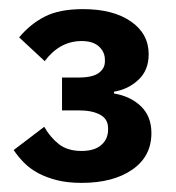

<svg xmlns="http://www.w3.org/2000/svg" viewBox="-20 -724 385 421"><path d="M152 -554Q183 -554 196.5 -564Q210 -574 210 -589V-593Q210 -610 197 -622Q184 -634 159 -634Q111 -634 78 -590L22 -642Q46 -671 78 -687.5Q110 -704 162 -704Q228 -704 267 -677Q306 -650 306 -605Q306 -570 283.5 -549Q261 -528 230 -523V-519Q266 -513 289 -491Q312 -469 312 -432Q312 -381 270 -352Q228 -323 159 -323Q128 -323 104.5 -329Q81 -335 63.5 -344.5Q46 -354 33 -367Q20 -380 10 -395L77 -446Q90 -423 109 -408Q128 -393 159 -393Q187 -393 202 -406Q217 -419 217 -440V-443Q217 -463 199.5 -472.5Q182 -482 152 -482H116V-554Z"/></svg>

Font: IBM Plex Sans Thai Looped SemiBold
Style: Regular
Weight: 600
Designer: Mike Abbink, Paul van der Laan, Pieter van Rosmalen, Ben Mitchell, Mark Frömberg
Foundry: Bold Monday
Version: Version 1.1